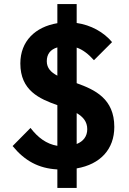

<svg xmlns="http://www.w3.org/2000/svg" viewBox="-20 -824 634 944"><path d="M262 100H357V4C473 -16 542 -90 542 -200C542 -339 446 -383 357 -415V-590C387 -580 415 -558 442 -528L531 -617C490 -666 427 -701 357 -711V-804H262V-710C154 -692 80 -622 80 -512C80 -379 174 -338 262 -307V-107C208 -116 166 -148 130 -195L42 -106C101 -34 169 4 262 9ZM210 -523C210 -558 228 -581 262 -591V-452C231 -468 210 -489 210 -523ZM357 -116V-268C388 -250 409 -226 409 -189C409 -154 390 -129 357 -116Z"/></svg>

Font: MV Cash SemiBold
Style: Regular
Weight: 600
Designer: Rodrigo Fuenzalida
Foundry: fragTYPE
Version: Version 1.100;Glyphs 3.1.2 (3151)